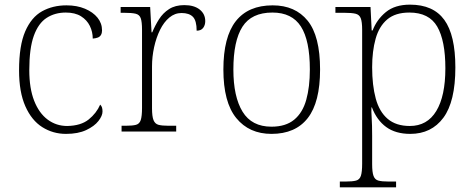

<svg xmlns="http://www.w3.org/2000/svg" viewBox="-20 -566 2042 826"><path d="M264 10Q208 10 162 -19Q116 -48 89 -109Q62 -170 62 -263Q62 -370 88.5 -431Q115 -492 161 -517.5Q207 -543 266 -543Q311 -543 345.5 -528.5Q380 -514 399.5 -490Q419 -466 419 -435Q419 -424 414.5 -416Q410 -408 401 -404.5Q392 -401 379 -400Q379 -429 366.5 -454.5Q354 -480 328.5 -496Q303 -512 263 -512Q216 -512 180.5 -489Q145 -466 125.5 -412Q106 -358 106 -264Q106 -186 127 -132.5Q148 -79 185 -51.5Q222 -24 269 -24Q328 -25 361.5 -52Q395 -79 411 -116Q417 -110 419 -103Q421 -96 421 -86Q421 -68 403.5 -45.5Q386 -23 351 -6.5Q316 10 264 10Z M503 0V-25H521Q550 -25 565 -29Q580 -33 585.5 -49.5Q591 -66 591 -102V-438Q591 -472 585.5 -487.5Q580 -503 563.5 -507Q547 -511 513 -511H499V-536H626L632 -427H635Q647 -456 664 -483Q681 -510 707.5 -527Q734 -544 773 -544Q815 -544 839 -525Q863 -506 863 -475Q863 -458 854 -446Q845 -434 826 -434Q826 -477 810 -493.5Q794 -510 761 -510Q732 -510 708.5 -490.5Q685 -471 668.5 -437.5Q652 -404 643 -363Q634 -322 634 -280V-100Q634 -65 640.5 -49Q647 -33 662 -29Q677 -25 705 -25H738V0Z M1148 10Q1052 10 996.5 -58Q941 -126 941 -267Q941 -407 994.5 -475Q1048 -543 1153 -543Q1250 -543 1303.5 -477Q1357 -411 1357 -267Q1357 -126 1304 -58Q1251 10 1148 10ZM1148 -21Q1209 -21 1245.5 -51Q1282 -81 1297.5 -136.5Q1313 -192 1313 -267Q1313 -392 1274.5 -452Q1236 -512 1152 -512Q1062 -512 1023 -451Q984 -390 984 -267Q984 -150 1023.5 -85.5Q1063 -21 1148 -21Z M1442 240V215H1467Q1496 215 1511.5 211Q1527 207 1532.5 190.5Q1538 174 1538 138V-438Q1538 -472 1532 -487.5Q1526 -503 1509.5 -507Q1493 -511 1460 -511H1423V-536H1574L1579 -435H1583Q1601 -482 1640 -514Q1679 -546 1744 -546Q1844 -546 1891.5 -480.5Q1939 -415 1939 -276Q1939 -129 1887.5 -59.5Q1836 10 1745 10Q1682 10 1641.5 -19.5Q1601 -49 1580 -104H1578Q1577 -88 1579 -58.5Q1581 -29 1581 18V140Q1581 175 1587 191Q1593 207 1608 211Q1623 215 1651 215H1684V240ZM1743 -24Q1818 -24 1857 -88.5Q1896 -153 1896 -272Q1896 -391 1861 -451.5Q1826 -512 1741 -512Q1681 -512 1646 -482.5Q1611 -453 1596 -399.5Q1581 -346 1581 -277Q1581 -199 1596.5 -142Q1612 -85 1648 -54.5Q1684 -24 1743 -24Z"/></svg>

Font: Noto Rashi Hebrew ExtraLight
Style: Regular
Weight: 250
Version: Version 1.006